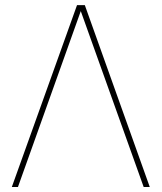

<svg xmlns="http://www.w3.org/2000/svg" viewBox="-20 -748 646 768"><path d="M300.8 -710 293 -727.5H319.3L579.1 0H554.7ZM51.8 0H27.3L288.1 -727.5H311.5L305.7 -710.9Z"/></svg>

Font: Intratopia Thin
Style: Regular
Weight: 100
Designer: Rasmus Andersson
Foundry: rsms
Version: Version 3.000;Glyphs 3.2.3 (3260)